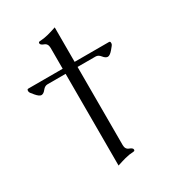

<svg xmlns="http://www.w3.org/2000/svg" viewBox="-220 -821 1088 1196"><g transform="rotate(-30 324.0 -223.0)"><path d="M361.8 -410.2V151.9Q361.8 182.1 385.5 190.7Q409.2 199.2 409.2 211.4Q409.2 221.2 398.9 221.2Q367.2 222.7 336.7 231Q306.2 239.3 275.9 249.5V-410.2H146Q126 -410.2 111.1 -390.9Q96.2 -371.6 81.1 -370.6H79.6Q65.4 -370.6 43.5 -396Q20 -422.4 20 -429.7V-438Q20 -446.8 29.8 -446.8H275.9V-596.7Q275.9 -627.4 252.2 -636Q228.5 -644.5 228.5 -656.7Q228.5 -666.5 238.3 -666.5Q269.5 -668 300.3 -676Q331.1 -684.1 361.8 -694.8V-446.8H607.9Q617.7 -446.8 617.7 -438V-429.7Q617.7 -422.4 594.2 -396Q572.3 -370.6 557.6 -370.6H556.2Q541 -371.6 525.9 -390.9Q510.7 -410.2 491.7 -410.2Z"/></g></svg>

Font: Caudex
Style: Regular
Weight: 400
Version: Version 1.01